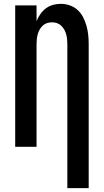

<svg xmlns="http://www.w3.org/2000/svg" viewBox="-20 -763 540 998"><path d="M330 215V-535Q330 -548 328.5 -561Q327 -574 323.5 -586.5Q320 -599 313.5 -610Q307 -621 297.5 -630Q288 -639 275.5 -643Q263 -647 250 -647Q237 -647 224.5 -643Q212 -639 202.5 -630Q193 -621 186.5 -610Q180 -599 176.5 -586.5Q173 -574 171.5 -561Q170 -548 170 -535V0H59V-735H170V-653Q178 -673 190 -690Q202 -707 218.5 -719.5Q235 -732 255 -737.5Q275 -743 296 -743Q320 -743 343 -735Q366 -727 383.5 -711Q401 -695 412 -673.5Q423 -652 429.5 -629Q436 -606 438.5 -582.5Q441 -559 441 -535V215Z"/></svg>

Font: Iosevka Custom
Style: Bold
Weight: 700
Monospace: yes
Designer: Belleve Invis
Foundry: Belleve Invis
Version: Version 30.3.3; ttfautohint (v1.8.3)